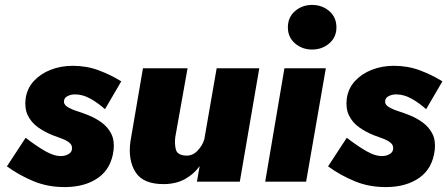

<svg xmlns="http://www.w3.org/2000/svg" viewBox="-20 -737 1815 779"><path d="M84 -178 8 -62Q59 -25 118 -1Q177 23 247 22Q327 21 379.5 -16.5Q432 -54 441 -129Q445 -168 431 -195Q417 -222 391.5 -240.5Q366 -259 335 -271Q315 -279 291.5 -286.5Q268 -294 252.5 -304Q237 -314 240 -330Q242 -341 255 -347.5Q268 -354 285 -354Q316 -354 347 -336.5Q378 -319 406 -294L472 -407Q430 -433 381 -451.5Q332 -470 275 -470Q227 -470 186 -454Q145 -438 117.5 -408.5Q90 -379 84 -337Q79 -297 93 -268.5Q107 -240 133.5 -221Q160 -202 192 -189Q211 -182 230 -175Q249 -168 261.5 -158Q274 -148 272 -132Q271 -120 259 -112.5Q247 -105 232 -104Q202 -102 165 -123Q128 -144 84 -178Z M691 -180 741 -460H560L509 -162Q499 -86 530.5 -37.5Q562 11 647 10Q696 9 731.5 -11Q767 -31 790 -63L779 0H953L1032 -460H859L809 -172Q801 -145 780 -124Q759 -103 730 -106Q699 -109 693.5 -130.5Q688 -152 691 -180Z M1134 -460 1056 0H1222L1302 -460ZM1148 -626Q1148 -586 1177 -561Q1206 -536 1246 -536Q1287 -536 1316 -561Q1345 -586 1345 -626Q1345 -667 1316 -692Q1287 -717 1246 -717Q1206 -717 1177 -692Q1148 -667 1148 -626Z M1387 -178 1311 -62Q1362 -25 1421 -1Q1480 23 1550 22Q1630 21 1682.5 -16.5Q1735 -54 1744 -129Q1748 -168 1734 -195Q1720 -222 1694.5 -240.5Q1669 -259 1638 -271Q1618 -279 1594.5 -286.5Q1571 -294 1555.5 -304Q1540 -314 1543 -330Q1545 -341 1558 -347.5Q1571 -354 1588 -354Q1619 -354 1650 -336.5Q1681 -319 1709 -294L1775 -407Q1733 -433 1684 -451.5Q1635 -470 1578 -470Q1530 -470 1489 -454Q1448 -438 1420.5 -408.5Q1393 -379 1387 -337Q1382 -297 1396 -268.5Q1410 -240 1436.5 -221Q1463 -202 1495 -189Q1514 -182 1533 -175Q1552 -168 1564.5 -158Q1577 -148 1575 -132Q1574 -120 1562 -112.5Q1550 -105 1535 -104Q1505 -102 1468 -123Q1431 -144 1387 -178Z"/></svg>

Font: Jost* 800 Heavy Italic
Style: Italic
Weight: 800
Italic angle: -10°
Version: Version 3.200; ttfautohint (v0.97) -l 8 -r 50 -G 200 -x 14 -